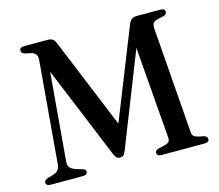

<svg xmlns="http://www.w3.org/2000/svg" viewBox="-100 -828 1090 955"><g transform="rotate(-15 445.0 -350.0)"><path d="M467.5 -168.5 429.5 -150 635 -666.5Q642 -685 652 -692.5Q662 -700 679.5 -700H800Q812 -700 817.8 -695.5Q823.5 -691 823.5 -683Q823.5 -676.5 819.5 -672Q815.5 -667.5 805.5 -664.5L775 -657.5Q758 -653.5 751.8 -644.8Q745.5 -636 747 -615L788 -75Q789 -59 795.5 -52.5Q802 -46 817.5 -42L847 -35.5Q856.5 -33 860.5 -28.5Q864.5 -24 864.5 -17.5Q864.5 -10 858.8 -5Q853 0 841 0H619Q607.5 0 601.5 -4.8Q595.5 -9.5 595.5 -17Q595.5 -23.5 599.5 -28Q603.5 -32.5 614 -35.5L643.5 -42Q662 -46.5 668.2 -53.5Q674.5 -60.5 673.5 -75L630 -620L665.5 -622L447 -68Q440.5 -51 433.8 -46Q427 -41 418 -41Q411.5 -41 406 -43Q400.5 -45 395.8 -51Q391 -57 386 -69.5L163.5 -610L198 -628L152 -89.5Q150.5 -69.5 160.5 -59.2Q170.5 -49 190 -42.5L221.5 -33.5Q229 -31 233.2 -27.5Q237.5 -24 237.5 -17.5Q237.5 -9.5 231.5 -4.8Q225.5 0 213.5 0H48Q36 0 30.2 -4.8Q24.5 -9.5 24.5 -17Q24.5 -24.5 29.8 -28.8Q35 -33 44 -36L69.5 -43.5Q88 -48.5 97.5 -59.2Q107 -70 108.5 -90L153 -611.5Q155 -631.5 147.8 -642.5Q140.5 -653.5 123 -657.5L95 -663.5Q84.5 -666 79.8 -670.5Q75 -675 75 -682.5Q75 -700 99.5 -700H218.5Q235 -700 245 -693.8Q255 -687.5 262 -668.5Z"/></g></svg>

Font: Fraunces 28pt
Style: Regular
Weight: 400
Version: Version 1.000;[b76b70a41]